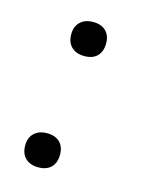

<svg xmlns="http://www.w3.org/2000/svg" viewBox="-68 -398 333 452"><g transform="rotate(15 98.5 -172.0)"><path d="M25 -32Q25 -51 36.5 -62Q48 -73 68 -73Q88 -73 99 -62Q110 -51 110 -32Q110 -12 99 -1Q88 10 68 10Q48 10 36.5 -1Q25 -12 25 -32ZM62 -313Q62 -332 73.5 -343Q85 -354 105 -354Q125 -354 136 -343Q147 -332 147 -313Q147 -293 136 -282Q125 -271 105 -271Q85 -271 73.5 -282Q62 -293 62 -313Z"/></g></svg>

Font: Cormorant Infant
Style: Italic
Weight: 400
Italic angle: -10°
Designer: Christian Thalmann (Catharsis Fonts)
Foundry: Catharsis Fonts
Version: Version 4.000